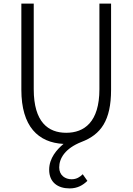

<svg xmlns="http://www.w3.org/2000/svg" viewBox="-20 -788 740 1070"><path d="M254 158C254 228 302 262 368 262C412 262 442 244 467 220L441 183C426 198 407 211 379 211C344 211 310 190 310 145C310 94 343 39 434 3C542 -38 599 -116 599 -288V-768H534V-291C534 -107 449 -48 349 -48C249 -48 168 -107 168 -291V-768H99V-288C99 -83 193 7 334 14C297 45 254 93 254 158Z"/></svg>

Font: Kawkab Mono Light
Style: Regular
Weight: 300
Monospace: yes
Designer: Abdullah Arif
Foundry: Abdullah Arif
Version: Version 1.000;PS 000.500;hotconv 1.0.88;makeotf.lib2.5.64775